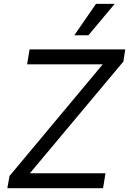

<svg xmlns="http://www.w3.org/2000/svg" viewBox="-20 -986 676 1006"><path d="M18.5 0H519.9L532.7 -78.1H136.4L626.4 -663.4L636.4 -727.3H134.9L122.2 -649.1H518.5L29.8 -63.9ZM369.3 -801.1H443.2L581 -965.9H483Z"/></svg>

Font: Margiela Sans
Style: Italic
Weight: 400
Italic angle: -9.39999°
Designer: Stefan Endress, Andreas Faust
Version: Version 1.100;FEAKit 1.0